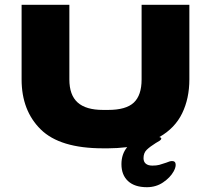

<svg xmlns="http://www.w3.org/2000/svg" viewBox="-20 -608 879 800"><path d="M644 -37Q652 -35 652 -31Q652 -26 645 -21.5Q638 -17 629 -12Q605 3 591.5 16Q578 29 578 51Q578 66 587.5 74Q597 82 615 82Q632 82 643.5 79Q655 76 672 70Q688 63 697 63Q712 63 712 79Q712 91 703 107Q689 132 659.5 152Q630 172 592 172Q541 172 513.5 146.5Q486 121 486 76Q486 34 510 5Q468 10 431 10H409Q230 10 150 -68.5Q70 -147 70 -277V-588H269V-277Q269 -212 303.5 -181Q338 -150 409 -150H431Q505 -150 537.5 -180.5Q570 -211 570 -277V-588H769V-277Q769 -198 739 -136Q709 -74 644 -37Z"/></svg>

Font: Dashboard
Style: Regular
Weight: 400
Designer: jaiki
Version: Version 1.000